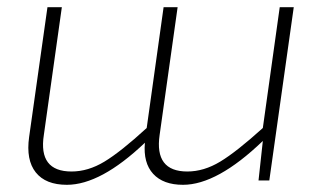

<svg xmlns="http://www.w3.org/2000/svg" viewBox="-20 -502 899 534"><path d="M797 -482 729 0H699L711 -110Q584 12 489 12Q434 12 406 -18.5Q378 -49 383 -105Q260 12 166 12Q107 12 79.5 -22.5Q52 -57 61 -121L112 -482H152L102 -127Q86 -25 179 -25Q225 -25 270.5 -52.5Q316 -80 388 -146L435 -482H474L424 -127Q409 -25 501 -25Q547 -25 592.5 -52.5Q638 -80 711 -146L758 -482Z"/></svg>

Font: Exo 2.0 Extra Light
Style: Italic
Weight: 250
Italic angle: -8°
Designer: Natanael Gama
Version: Version 1.001;PS 001.001;hotconv 1.0.70;makeotf.lib2.5.58329